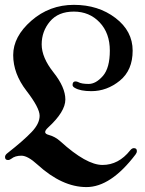

<svg xmlns="http://www.w3.org/2000/svg" viewBox="-36 -738 590 780"><path d="M-15.6 -100.1Q-15.6 -108.4 -5.9 -115.7Q60.1 -167.5 92.5 -201.7Q125 -235.8 125 -267.8Q125 -299.8 71.3 -369.4Q17.6 -439 17.6 -514.2Q17.6 -589.4 91.3 -653.8Q165 -718.3 264.2 -718.3Q363.3 -718.3 433.1 -665Q502.9 -611.8 502.9 -532.2Q502.9 -452.6 450.7 -410.2Q398.4 -367.7 335 -367.7Q290.5 -367.7 268.1 -380.9Q258.8 -386.2 258.8 -392.6Q258.8 -407.2 270.5 -407.2Q276.9 -407.2 282.2 -404.3Q294.9 -397 324.2 -397Q353.5 -397 381.8 -429.2Q410.2 -461.4 410.2 -532.5Q410.2 -603.5 368.7 -647.2Q327.1 -690.9 263.9 -690.9Q200.7 -690.9 167 -650.9Q133.3 -610.8 133.3 -557.6Q133.3 -504.4 181.4 -443.8Q229.5 -383.3 229.5 -333.7Q229.5 -284.2 159.2 -219.7Q147.5 -209 147.5 -201.4Q147.5 -193.8 162.1 -189.9Q188 -183.1 209.5 -163.6Q314.9 -67.9 380.4 -67.9Q445.8 -67.9 492.7 -127Q500 -136.2 507.8 -136.2Q520 -136.2 520 -124.5Q520 -117.2 514.6 -110.4Q414.1 22 315.2 22Q216.3 22 116.2 -69.3Q76.7 -105.5 51 -105.5Q25.4 -105.5 10.3 -93.3Q3.4 -87.9 -3.4 -87.9Q-15.6 -87.9 -15.6 -100.1Z"/></svg>

Font: UnifrakturMaguntia19
Style: Book
Weight: 400
Designer: j. 'mach' wust, Gerrit Ansmann, Georg Duffner, based on a font by Peter Wiegel, original typeface by Carl Albert Fahrenw
Version: Version 2017-03-19